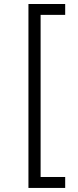

<svg xmlns="http://www.w3.org/2000/svg" viewBox="-20 -781 386 949"><path d="M120.6 147.9V-761.2H302.2V-707.5H180.7V93.8H302.2V147.9Z"/></svg>

Font: Interop Light
Style: Regular
Weight: 300
Designer: Rasmus Andersson, Google, Jang Haemin
Foundry: jhaemin
Version: Version 1.007